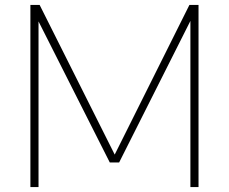

<svg xmlns="http://www.w3.org/2000/svg" viewBox="-20 -760 930 780"><path d="M103.5 0V-740H141L446 -132L749.5 -740H786.5V0H753.5V-675L464 -100H426L136.5 -673V0Z"/></svg>

Font: Encode Sans SmExp Th
Style: Regular
Weight: 100
Width: 6
Designer: Multiple Designers
Foundry: Impallari Type
Version: Version 3.002; ttfautohint (v1.8.3) -l 8 -r 50 -G 200 -x 14 